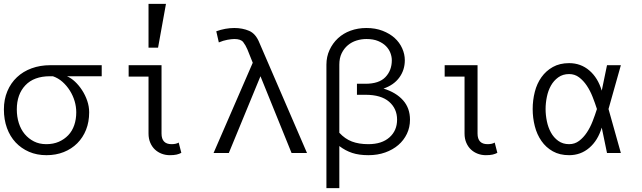

<svg xmlns="http://www.w3.org/2000/svg" viewBox="-30 -793 3325 995"><path d="M316.9 -397.9Q337.9 -389.2 358.4 -370.1Q378.9 -351.1 395.5 -325.4Q412.1 -299.8 422.1 -270.5Q432.1 -241.2 432.1 -210.9Q432.1 -161.1 416 -120.6Q399.9 -80.1 370.4 -50.5Q340.8 -21 300.3 -4.9Q259.8 11.2 210.9 11.2Q161.1 11.2 120.6 -6.3Q80.1 -23.9 51 -54.9Q22 -85.9 6.1 -129.4Q-9.8 -172.9 -9.8 -226.1Q-9.8 -277.8 8.1 -320.3Q25.9 -362.8 57.9 -392.8Q89.8 -422.9 134 -439Q178.2 -455.1 230 -455.1H497.1V-397.9ZM229 -397.9Q146 -397.9 101.6 -351.1Q57.1 -304.2 57.1 -226.1Q57.1 -188 67.6 -155Q78.1 -122.1 98.1 -98.1Q118.2 -74.2 146 -60.1Q173.8 -45.9 210 -45.9Q246.1 -45.9 274.7 -58.3Q303.2 -70.8 323.7 -92.3Q344.2 -113.8 354.7 -144.3Q365.2 -174.8 365.2 -210.9Q365.2 -240.2 356.7 -269Q348.1 -297.9 332 -323.5Q315.9 -349.1 293.9 -368.7Q272 -388.2 244.1 -397.9Z M909.7 -1Q898.9 4.9 885 8.1Q871.1 11.2 850.1 11.2Q828.1 11.2 808.1 3.7Q788.1 -3.9 772.9 -18.1Q757.8 -32.2 748.8 -53.2Q739.7 -74.2 739.7 -101.1V-396H636.7V-455.1H807.1V-101.1Q807.1 -45.9 858.9 -45.9Q882.8 -45.9 896 -54.2ZM830.1 -772.9 789.1 -545.9H739.7V-772.9Z M1481 0 1319.8 -397.9 1155.8 0H1076.7L1279.8 -467.8L1252 -537.1Q1242.7 -559.1 1230.2 -575Q1217.8 -590.8 1184.6 -590.8Q1170.9 -590.8 1148.9 -586.9Q1127 -583 1104 -573.2L1090.8 -630.9Q1137.7 -647.9 1184.6 -647.9Q1226.6 -647.9 1261.2 -633.1Q1295.9 -618.2 1314.9 -569.8L1561 0Z M1878.9 11.2Q1830.6 11.2 1795.2 -0.5Q1759.8 -12.2 1728.5 -36.1V182.1H1661.6V-458Q1661.6 -499 1677.7 -533.9Q1693.8 -568.8 1721.2 -594.5Q1748.5 -620.1 1786.6 -634Q1824.7 -647.9 1868.7 -647.9Q1915.5 -647.9 1952.6 -633.5Q1989.7 -619.1 2015.1 -596.2Q2040.5 -573.2 2054.2 -542.7Q2067.9 -512.2 2067.9 -481Q2067.9 -430.2 2039.3 -391.1Q2010.7 -352.1 1957.5 -334Q2022.5 -314 2058.6 -273.4Q2094.7 -232.9 2094.7 -172.9Q2094.7 -132.8 2078.6 -99.4Q2062.5 -65.9 2034.2 -41.5Q2005.9 -17.1 1966.3 -2.9Q1926.8 11.2 1878.9 11.2ZM1878.9 -45.9Q1948.7 -45.9 1988.3 -81.1Q2027.8 -116.2 2027.8 -172.9Q2027.8 -230 1986.3 -265.9Q1944.8 -301.8 1863.8 -301.8H1819.8V-358.9H1863.8Q1934.6 -358.9 1967.5 -393.6Q2000.5 -428.2 2000.5 -481Q2000.5 -499 1993.2 -518.6Q1985.8 -538.1 1970.2 -554Q1954.6 -569.8 1929.7 -580.3Q1904.8 -590.8 1868.7 -590.8Q1842.8 -590.8 1817.6 -583Q1792.5 -575.2 1772.7 -558.6Q1752.9 -542 1740.7 -517.1Q1728.5 -492.2 1728.5 -458V-105Q1757.8 -73.2 1793.7 -59.6Q1829.6 -45.9 1878.9 -45.9Z M2547.4 -1Q2536.6 4.9 2522.7 8.1Q2508.8 11.2 2487.8 11.2Q2465.8 11.2 2445.8 3.7Q2425.8 -3.9 2410.6 -18.1Q2395.5 -32.2 2386.5 -53.2Q2377.4 -74.2 2377.4 -101.1V-396H2274.4V-455.1H2444.8V-101.1Q2444.8 -45.9 2496.6 -45.9Q2520.5 -45.9 2533.7 -54.2Z M2797.4 -228Q2797.4 -196.8 2804 -164.8Q2810.5 -132.8 2825 -106.4Q2839.4 -80.1 2863 -63Q2886.7 -45.9 2919.4 -45.9Q2948.7 -45.9 2971.2 -63Q2993.7 -80.1 3011 -106Q3028.3 -131.8 3041 -164.3Q3053.7 -196.8 3063.5 -228Q3053.7 -258.8 3041 -291Q3028.3 -323.2 3011 -349.1Q2993.7 -375 2971.2 -392.1Q2948.7 -409.2 2919.4 -409.2Q2886.7 -409.2 2863 -392.1Q2839.4 -375 2825 -349.1Q2810.5 -323.2 2804 -291Q2797.4 -258.8 2797.4 -228ZM2730.5 -228Q2730.5 -273.9 2741.5 -316.9Q2752.4 -359.9 2775.9 -392.8Q2799.3 -425.8 2835 -445.8Q2870.6 -465.8 2919.4 -465.8Q2979.5 -465.8 3023.9 -428Q3068.4 -390.1 3088.4 -323.2L3115.7 -455.1H3187.5L3123.5 -228L3187.5 0H3115.7L3088.4 -131.8Q3068.4 -64.9 3023.9 -26.9Q2979.5 11.2 2919.4 11.2Q2870.6 11.2 2835 -8.8Q2799.3 -28.8 2775.9 -62.5Q2752.4 -96.2 2741.5 -139.2Q2730.5 -182.1 2730.5 -228Z"/></svg>

Font: Anonymous Pro
Style: Regular
Weight: 400
Monospace: yes
Designer: Mark Simonson
Version: Version 1.003